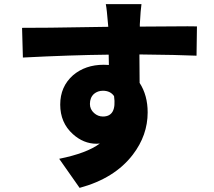

<svg xmlns="http://www.w3.org/2000/svg" viewBox="-20 -831 1040 931"><path d="M436 -283Q455 -266 479 -266Q547 -266 533 -365Q515 -391 479 -391Q454 -391 436 -376Q416 -358 416 -327Q416 -301 436 -283ZM933 -561Q845 -565 656 -567Q657 -520 657 -429Q696 -369 696 -286Q696 -175 624 -81Q536 34 366 80L267 -61Q401 -88 464 -135Q459 -134 448 -134Q385 -134 333 -181Q272 -236 272 -324Q272 -411 334 -466Q394 -517 483 -517Q500 -517 508 -516L507 -566Q324 -564 91 -552L87 -696Q150 -695 505 -701L504 -712Q498 -787 493 -811H666Q662 -786 658 -713V-702L812 -703Q906 -704 935 -703Z"/></svg>

Font: Source Han Sans CN Heavy
Style: Bold
Weight: 900
Designer: Ryoko NISHIZUKA (kana & ideographs); Paul D. Hunt (Latin, Greek & Cyrillic); Wenlong ZHANG (bopomofo); Sandoll Communica
Foundry: Adobe Systems Incorporated
Version: Version 1.000;PS 1;hotconv 1.0.78;makeotf.lib2.5.61930